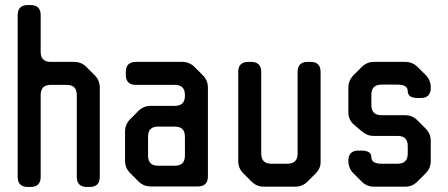

<svg xmlns="http://www.w3.org/2000/svg" viewBox="-20 -730 1775 760"><path d="M90 10H101Q141 10 141 -30V-354Q141 -394 181 -394H244Q284 -394 284 -354V-30Q284 10 324 10H335Q375 10 375 -30V-383Q375 -412 355 -432L322 -465Q302 -485 273 -485H181Q141 -485 141 -525V-670Q141 -710 101 -710H90Q50 -710 50 -670V-30Q50 10 90 10Z M528 -12Q548 8 577 8H763Q803 8 803 -32V-383Q803 -412 783 -432L750 -465Q730 -485 701 -485H518Q478 -485 478 -445V-434Q478 -394 518 -394H672Q712 -394 712 -354V-351Q712 -311 672 -311H577Q548 -311 528 -291L496 -259Q475 -238 475 -210V-94Q475 -65 495 -45ZM566 -114V-189Q566 -229 606 -229H672Q712 -229 712 -189V-114Q712 -74 672 -74H606Q566 -74 566 -114Z M976 -11Q996 9 1025 9H1148Q1177 9 1197 -11L1229 -43Q1251 -65 1249 -93V-445Q1249 -485 1209 -485H1198Q1158 -485 1158 -445V-122Q1158 -82 1118 -82H1054Q1014 -82 1014 -122V-445Q1014 -485 974 -485H963Q923 -485 923 -445V-93Q923 -64 943 -44Z M1412 -11Q1432 9 1461 9H1583Q1612 9 1632 -11L1665 -44Q1685 -64 1685 -93V-172Q1685 -201 1665 -221L1632 -254Q1612 -274 1583 -274H1490Q1450 -274 1450 -314V-355Q1450 -395 1490 -395H1554Q1594 -395 1594 -369Q1594 -342 1634 -342H1645Q1685 -342 1685 -382V-384Q1685 -413 1665 -433L1633 -465Q1613 -485 1583 -485H1461Q1432 -485 1412 -465L1380 -433Q1359 -412 1359 -384V-286Q1359 -255 1381 -237L1411 -211Q1423 -201 1434 -196.5Q1445 -192 1460 -192H1554Q1594 -192 1594 -152V-122Q1594 -82 1554 -82H1490Q1450 -82 1450 -108Q1450 -134 1410 -134H1399Q1359 -134 1359 -94V-93Q1359 -64 1379 -44Z"/></svg>

Font: WDXL Lubrifont SC
Style: Regular
Weight: 400
Designer: [WDXL Lubrifont] Copyright 2020-2022 (c) NightFurySL2001, Skr-ZERO; [ZCOOL QingKe HuangYou] Copyright 2018-2022 (c) The 
Version: Version 2.001;hotconv 1.1.1;makeotfexe 2.6.0